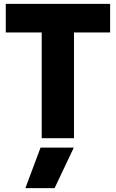

<svg xmlns="http://www.w3.org/2000/svg" viewBox="-20 -719 603 999"><path d="M197 -550H10V-699H553V-550H365V0H197ZM191 49H364L264 260H112Z"/></svg>

Font: Readiness
Style: Bold
Weight: 700
Designer: Katatrad Team
Foundry: CadsonDemak
Version: Version 1.00;January 16, 2020;FontCreator 12.0.0.2550 64-bit